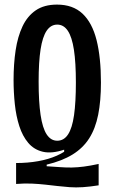

<svg xmlns="http://www.w3.org/2000/svg" viewBox="-20 -692 498 835"><path d="M409 114Q371 120 340.5 122Q310 124 283 122Q256 120 230 117Q204 114 177 111Q150 108 119 106.5Q88 105 50 108V17Q75 17 99 15Q123 13 145.5 9Q168 5 188.5 -1Q209 -7 227 -15Q245 -23 259 -32V-41Q205 -23 166.5 -32Q128 -41 103 -70.5Q78 -100 64 -143.5Q50 -187 44.5 -239Q39 -291 39 -344Q39 -414 48 -473.5Q57 -533 78 -577.5Q99 -622 135.5 -647Q172 -672 228 -672Q297 -672 339 -632.5Q381 -593 400 -517.5Q419 -442 419 -333Q419 -253 407 -193Q395 -133 368 -90.5Q341 -48 295.5 -20Q250 8 183 24V31Q217 33 243 35Q269 37 293 36.5Q317 36 344.5 32.5Q372 29 409 21ZM229 -80Q258 -80 276 -107.5Q294 -135 302 -191Q310 -247 310 -333Q310 -420 301.5 -475.5Q293 -531 275 -558Q257 -585 229 -585Q201 -585 183 -558.5Q165 -532 156.5 -477.5Q148 -423 148 -337Q148 -249 156.5 -192Q165 -135 183 -107.5Q201 -80 229 -80Z"/></svg>

Font: Bricolage Grotesque 48pt Condensed Medium
Style: Regular
Weight: 500
Width: 3
Designer: Mathieu Triay
Foundry: Atelier Triay
Version: Version 1.001;gftools[0.9.33.dev8+g029e19f]